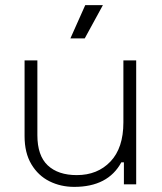

<svg xmlns="http://www.w3.org/2000/svg" viewBox="-20 -720 634 750"><path d="M464 0V-86H454Q402 10 270 10Q217 10 173 -12Q129 -34 102.5 -78.5Q76 -123 76 -188V-484H126V-192Q126 -112 166.5 -74Q207 -36 280 -36Q361 -36 411.5 -89Q462 -142 462 -242V-484H512V0ZM382 -700 311 -570H255L313 -700Z"/></svg>

Font: Space Grotesk Variable
Style: Regular
Weight: 400
Designer: Florian Karsten (Space Grotesk), Colophon Foundry (Space Mono)
Foundry: Florian Karsten
Version: Version 1.106